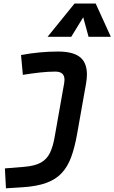

<svg xmlns="http://www.w3.org/2000/svg" viewBox="-20 -815 638 1070"><path d="M13.2 234.4 7.3 123.5 114.7 114.7Q174.3 109.9 207.8 91.1Q241.2 72.3 258.1 37.6Q274.9 2.9 284.2 -49.8L337.9 -353Q339.4 -362.8 339.4 -370.6Q339.4 -416 288.6 -416Q249 -416 203.9 -411.1Q158.7 -406.2 107.4 -397.9L97.2 -508.3Q148.9 -518.1 200.7 -522.9Q252.4 -527.8 304.2 -527.8Q402.3 -527.8 439 -483.9Q464.4 -453.1 464.4 -399.9Q464.4 -377 459.5 -349.1L409.2 -65.4Q396 7.8 376.5 61Q356.9 114.3 323.7 149.7Q290.5 185.1 237.8 204.3Q185.1 223.6 106 228.5ZM513.2 -795.4 597.7 -609.9H473.6L443.8 -718.8L377 -609.9H245.1L395.5 -795.4Z"/></svg>

Font: CaskaydiaCove NFP SemiBold
Style: Italic
Weight: 600
Italic angle: -10°
Designer: Aaron Bell
Foundry: Saja Typeworks
Version: Version 2111.001; VTT 6.35;Nerd Fonts 3.1.1